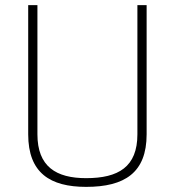

<svg xmlns="http://www.w3.org/2000/svg" viewBox="-20 -720 682 749"><path d="M126 -196V-700H90V-196C90 -45 176 9 316 9C466 9 552 -46 552 -196V-700H516V-196C516 -69 442 -25 316 -25C199 -25 126 -70 126 -196Z"/></svg>

Font: TitilliumText22L
Style: 1 wt
Weight: 100
Designer: Campivisivi
Foundry: Campivisivi
Version: 1.000